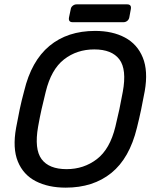

<svg xmlns="http://www.w3.org/2000/svg" viewBox="-20 -852 717 882"><path d="M282 10Q202 10 144.5 -19.5Q87 -49 62 -110Q37 -171 54 -265Q62 -309 70.5 -349.5Q79 -390 91 -434Q124 -572 207 -641Q290 -710 417 -710Q497 -710 554 -679.5Q611 -649 636 -587.5Q661 -526 645 -434Q637 -390 628.5 -349.5Q620 -309 609 -265Q575 -125 491.5 -57.5Q408 10 282 10ZM286 -75Q365 -75 425 -121Q485 -167 510 -270Q521 -315 528.5 -350.5Q536 -386 544 -430Q563 -533 528.5 -579Q494 -625 413 -625Q333 -625 274 -579Q215 -533 190 -430Q179 -386 171 -350.5Q163 -315 155 -270Q137 -167 171 -121Q205 -75 286 -75ZM314 -750Q293 -750 297 -772L305 -810Q306 -819 314 -825.5Q322 -832 332 -832H564Q585 -832 581 -810L574 -772Q572 -762 564.5 -756Q557 -750 547 -750Z"/></svg>

Font: Lubike
Style: Italic
Weight: 400
Italic angle: -12°
Foundry: Honoka55
Version: Version 1.000;July 22, 2022;FontCreator 14.0.0.2862 64-bit